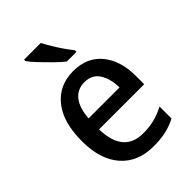

<svg xmlns="http://www.w3.org/2000/svg" viewBox="-226 -865 974 974"><g transform="rotate(-45 260.5 -378.0)"><path d="M268 -549Q367 -549 421.5 -482.5Q476 -416 476 -307V-247H152Q156 -74 297 -74Q340 -74 376.5 -83Q413 -92 451 -112V-26Q414 -7 376 1.5Q338 10 288 10Q175 10 111.5 -62.5Q48 -135 48 -266Q48 -402 107.5 -475.5Q167 -549 268 -549ZM269 -469Q218 -469 188.5 -432Q159 -395 154 -324H376Q375 -387 349 -428Q323 -469 269 -469ZM253 -766Q264 -744 281 -716Q298 -688 316 -662Q334 -636 349 -618V-606H280Q258 -623 229 -651.5Q200 -680 173 -708.5Q146 -737 133 -756V-766Z"/></g></svg>

Font: Noto Sans Georgian SemiCondensed Medium
Style: Regular
Weight: 500
Width: 4
Designer: Monotype Design Team, Akaki Razmadze
Foundry: Google LLC
Version: Version 2.005; ttfautohint (v1.8.4.7-5d5b)